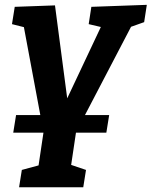

<svg xmlns="http://www.w3.org/2000/svg" viewBox="-20 -559 639 809"><path d="M35.8 0 47.7 -74.2H440L428.1 0ZM291.8 14.3 302.7 -17.6 274.4 172.2 254.8 127.3 342.4 157 330.8 230H60.4L72 157L166.6 131.4L137.4 172.2L165.7 -17.6L166.4 14.3L78.4 -456.9L94.6 -441.1L30.5 -457.3L42.1 -530.2L211.7 -536.3L272.1 -77H231.3L409.1 -454.2L415.4 -442.8L353.7 -457.3L364.9 -530.2L598.6 -538.6L587.4 -465.7L518 -441.1L540.3 -461.7Z"/></svg>

Font: Bitter Thin
Style: Italic
Weight: 100
Italic angle: -9°
Designer: Sol Matas, and Bitter project Authors
Foundry: Sol Matas
Version: Version 2.002